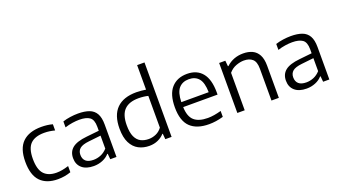

<svg xmlns="http://www.w3.org/2000/svg" viewBox="-65 -1378 3458 1958"><g transform="rotate(-20 1664.0 -399.0)"><path d="M306.5 9.5Q184 9.5 118 -58.2Q52 -126 52 -271Q52 -415.5 122.5 -483Q193 -550.5 326 -550.5Q357.5 -550.5 388.8 -546.8Q420 -543 447.5 -535V-468Q418.5 -475.5 390.5 -479.5Q362.5 -483.5 333 -483.5Q233 -483.5 183.8 -434.8Q134.5 -386 134.5 -272.5Q134.5 -157 180.8 -107.5Q227 -58 316 -58Q344.5 -58 376.2 -63.5Q408 -69 447.5 -81.5V-14.5Q380 9.5 306.5 9.5Z M695.5 8.5Q613.5 8.5 568 -31Q522.5 -70.5 522.5 -139Q522.5 -209 571 -248.2Q619.5 -287.5 728 -298.5L864.5 -313V-356.5Q864.5 -433 826.8 -459.8Q789 -486.5 714.5 -486.5Q681.5 -486.5 640.2 -480.5Q599 -474.5 558 -461V-525.5Q595 -538 639.5 -544.2Q684 -550.5 724 -550.5Q796 -550.5 844.8 -532.5Q893.5 -514.5 918.2 -471.2Q943 -428 943 -352.5V0H875.5L870 -61H864.5Q836 -28 791.2 -9.8Q746.5 8.5 695.5 8.5ZM604 -145.5Q604 -101 631.2 -76.5Q658.5 -52 714.5 -52Q755 -52 794 -68Q833 -84 864.5 -119V-260L733 -245.5Q663 -238 633.5 -213.5Q604 -189 604 -145.5Z M1299 9Q1234.5 9 1182.8 -18.2Q1131 -45.5 1100.8 -104.8Q1070.5 -164 1070.5 -260Q1070.5 -405.5 1143.8 -478.2Q1217 -551 1357 -551Q1385 -551 1411.8 -548.2Q1438.5 -545.5 1461 -542V-808H1541V0H1473L1467.5 -61H1462.5Q1434.5 -29 1392.5 -10Q1350.5 9 1299 9ZM1316.5 -59Q1356 -59 1394.5 -75.5Q1433 -92 1461 -129.5V-474Q1440 -479.5 1412.8 -482.8Q1385.5 -486 1358 -486Q1254.5 -486 1203 -433.5Q1151.5 -381 1151.5 -267Q1151.5 -189 1172.2 -143.5Q1193 -98 1230 -78.5Q1267 -59 1316.5 -59Z M1946.5 9.5Q1813.5 9.5 1744.2 -57.2Q1675 -124 1675 -271Q1675 -411.5 1737 -481Q1799 -550.5 1907 -550.5Q2013.5 -550.5 2071.2 -480.5Q2129 -410.5 2129 -269V-245H1756Q1759 -142 1808.5 -98.2Q1858 -54.5 1956.5 -54.5Q1989.5 -54.5 2025.8 -60.5Q2062 -66.5 2101.5 -77.5V-13.5Q2059.5 -1.5 2021.5 4Q1983.5 9.5 1946.5 9.5ZM1906 -493Q1837 -493 1797.5 -448.2Q1758 -403.5 1755.5 -299H2052.5Q2050.5 -403 2012.8 -448Q1975 -493 1906 -493Z M2254.5 0V-542.5H2321.5L2327.5 -480.5H2333Q2408 -550.5 2516.5 -550.5Q2572.5 -550.5 2615 -530.8Q2657.5 -511 2681.2 -466.5Q2705 -422 2705 -349V0H2625V-346Q2625 -420.5 2591.2 -450.2Q2557.5 -480 2499 -480Q2459 -480 2413.5 -463.2Q2368 -446.5 2334.5 -406.5V0Z M3005.5 8.5Q2923.5 8.5 2878 -31Q2832.5 -70.5 2832.5 -139Q2832.5 -209 2881 -248.2Q2929.5 -287.5 3038 -298.5L3174.5 -313V-356.5Q3174.5 -433 3136.8 -459.8Q3099 -486.5 3024.5 -486.5Q2991.5 -486.5 2950.2 -480.5Q2909 -474.5 2868 -461V-525.5Q2905 -538 2949.5 -544.2Q2994 -550.5 3034 -550.5Q3106 -550.5 3154.8 -532.5Q3203.5 -514.5 3228.2 -471.2Q3253 -428 3253 -352.5V0H3185.5L3180 -61H3174.5Q3146 -28 3101.2 -9.8Q3056.5 8.5 3005.5 8.5ZM2914 -145.5Q2914 -101 2941.2 -76.5Q2968.5 -52 3024.5 -52Q3065 -52 3104 -68Q3143 -84 3174.5 -119V-260L3043 -245.5Q2973 -238 2943.5 -213.5Q2914 -189 2914 -145.5Z"/></g></svg>

Font: Encode Sans Semi Expanded
Style: Regular
Weight: 400
Width: 6
Designer: Multiple Designers
Foundry: Impallari Type
Version: Version 3.000; ttfautohint (v1.8.3) -l 8 -r 50 -G 200 -x 14 